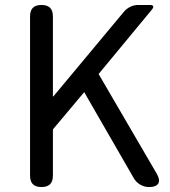

<svg xmlns="http://www.w3.org/2000/svg" viewBox="-20 -753 686 773"><path d="M101 -366V-46C101 -15 116 0 147 0C178 0 193 -15 193 -46V-232L319 -382L519 -35C531 -14 555 0 579 0H582C618 0 630 -21 612 -52L377 -455L592 -715C601 -726 598 -733 584 -733H554H536C515 -733 494 -723 480 -707L195 -365H193V-687C193 -718 178 -733 147 -733C116 -733 101 -718 101 -687Z"/></svg>

Font: GenSenRounded2 TW R
Style: Regular
Weight: 400
Version: Version 2.100;PS 2.1;hotconv 16.6.51;makeotf.lib2.5.65220 DE